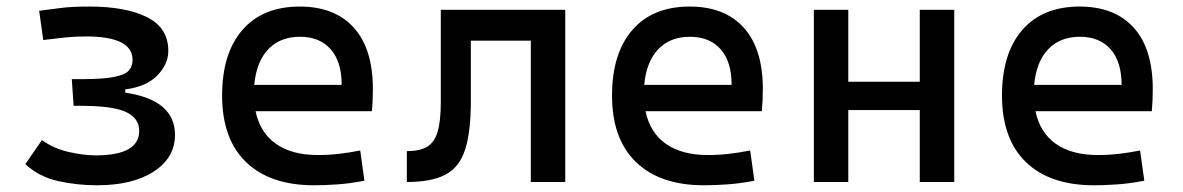

<svg xmlns="http://www.w3.org/2000/svg" viewBox="-20 -547 3556 577"><path d="M271.5 9.8Q211.9 9.8 154.5 -2.9Q97.2 -15.6 56.2 -53.7L106 -126Q141.1 -100.6 186.3 -90.3Q231.4 -80.1 267.6 -80.1Q398.4 -80.1 398.4 -153.8Q398.4 -191.4 359.1 -210.2Q319.8 -229 221.7 -229H201.2L195.8 -309.1H223.1Q290.5 -309.1 323.7 -315.9Q356.9 -322.8 367.7 -335.7Q378.4 -348.6 378.4 -367.2Q378.4 -437.5 238.3 -437.5Q204.6 -437.5 178.2 -434.6Q151.9 -431.2 109.9 -426.8L97.7 -514.6Q133.8 -519.5 165.8 -523.4Q197.8 -527.3 249 -527.3Q357.9 -527.3 421.9 -495.4Q485.8 -463.4 485.8 -394Q485.8 -354.5 453.1 -320.6Q420.4 -286.6 356.4 -278.3V-268.6Q505.9 -246.6 505.9 -141.6Q505.9 -73.2 442.4 -31.7Q378.9 9.8 271.5 9.8Z M923.8 9.8Q791.5 9.8 719.5 -59.8Q647.5 -129.4 647.5 -259.8Q647.5 -386.7 708.5 -457Q769.5 -527.3 880.9 -527.3Q985.8 -527.3 1043.2 -463.9Q1100.6 -400.4 1100.6 -279.3Q1100.6 -243.7 1097.7 -212.9H748Q761.7 -147.9 809.6 -114.5Q857.4 -81.1 935.5 -81.1Q967.8 -81.1 999 -84.7Q1030.3 -88.4 1062.5 -94.7L1075.2 -3.9Q1029.3 4.9 991.2 7.3Q953.1 9.8 923.8 9.8ZM744.1 -292H1006.8Q1006.8 -361.8 973.6 -399.2Q940.4 -436.5 881.8 -436.5Q821.8 -436.5 786.1 -398.9Q750.5 -361.3 744.1 -292Z M1202.6 0V-92.8Q1241.7 -92.8 1263.9 -106.2Q1286.1 -119.6 1295.4 -151.9Q1304.7 -184.1 1304.7 -241.2V-517.6H1678.7V0H1575.2V-424.8H1395V-244.6Q1395 -150.4 1377.7 -97.2Q1360.4 -43.9 1318.4 -22Q1276.4 0 1202.6 0Z M2095.7 9.8Q1963.4 9.8 1891.4 -59.8Q1819.3 -129.4 1819.3 -259.8Q1819.3 -386.7 1880.4 -457Q1941.4 -527.3 2052.7 -527.3Q2157.7 -527.3 2215.1 -463.9Q2272.5 -400.4 2272.5 -279.3Q2272.5 -243.7 2269.5 -212.9H1919.9Q1933.6 -147.9 1981.4 -114.5Q2029.3 -81.1 2107.4 -81.1Q2139.6 -81.1 2170.9 -84.7Q2202.1 -88.4 2234.4 -94.7L2247.1 -3.9Q2201.2 4.9 2163.1 7.3Q2125 9.8 2095.7 9.8ZM1916 -292H2178.7Q2178.7 -361.8 2145.5 -399.2Q2112.3 -436.5 2053.7 -436.5Q1993.7 -436.5 1958 -398.9Q1922.4 -361.3 1916 -292Z M2744.1 0V-216.3H2529.3V0H2425.8V-517.6H2529.3V-301.3H2744.1V-517.6H2847.7V0Z M3267.6 9.8Q3135.3 9.8 3063.2 -59.8Q2991.2 -129.4 2991.2 -259.8Q2991.2 -386.7 3052.2 -457Q3113.3 -527.3 3224.6 -527.3Q3329.6 -527.3 3387 -463.9Q3444.3 -400.4 3444.3 -279.3Q3444.3 -243.7 3441.4 -212.9H3091.8Q3105.5 -147.9 3153.3 -114.5Q3201.2 -81.1 3279.3 -81.1Q3311.5 -81.1 3342.8 -84.7Q3374 -88.4 3406.2 -94.7L3418.9 -3.9Q3373 4.9 3335 7.3Q3296.9 9.8 3267.6 9.8ZM3087.9 -292H3350.6Q3350.6 -361.8 3317.4 -399.2Q3284.2 -436.5 3225.6 -436.5Q3165.5 -436.5 3129.9 -398.9Q3094.2 -361.3 3087.9 -292Z"/></svg>

Font: CaskaydiaCove NFP
Style: Regular
Weight: 400
Designer: Aaron Bell
Foundry: Saja Typeworks
Version: Version 2111.001; VTT 6.35;Nerd Fonts 3.1.1